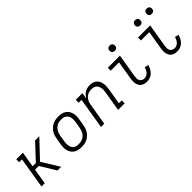

<svg xmlns="http://www.w3.org/2000/svg" viewBox="153 -1704 2694 2694"><g transform="rotate(-45 1500.0 -357.0)"><path d="M61 0 137 -462H80L81 -520H212L174 -289H238L454 -520H538L292 -260L452 0H379L238 -231H164L126 0Z M852 8Q821 8 791.5 2Q762 -4 738 -19Q714 -34 697.5 -57.5Q681 -81 673 -109Q665 -137 665.5 -167Q666 -197 671 -228L688 -328Q692 -355 701 -381.5Q710 -408 726 -432Q742 -456 765 -475.5Q788 -495 814 -507Q840 -519 867 -523.5Q894 -528 921 -528Q952 -528 981.5 -522Q1011 -516 1035 -501Q1059 -486 1075.5 -462.5Q1092 -439 1100 -411Q1108 -383 1107.5 -353Q1107 -323 1102 -292L1085 -192Q1081 -165 1072 -138.5Q1063 -112 1047 -88Q1031 -64 1008.5 -44.5Q986 -25 960 -13Q934 -1 906.5 3.5Q879 8 852 8ZM852 -50Q872 -50 892 -53.5Q912 -57 931 -66.5Q950 -76 966.5 -91Q983 -106 994 -124Q1005 -142 1012 -162Q1019 -182 1022 -202L1039 -302Q1042 -323 1042.5 -343.5Q1043 -364 1039 -384Q1035 -404 1024.5 -421Q1014 -438 998.5 -449.5Q983 -461 963 -465.5Q943 -470 922 -470Q902 -470 881.5 -466.5Q861 -463 842 -453.5Q823 -444 806.5 -429Q790 -414 779 -396Q768 -378 761.5 -358Q755 -338 751 -318L735 -218Q731 -197 731 -176.5Q731 -156 735 -136Q739 -116 749 -99Q759 -82 774.5 -70.5Q790 -59 810.5 -54.5Q831 -50 852 -50Z M1242 0 1318 -462H1261L1262 -520H1393L1378 -429Q1391 -452 1409 -471.5Q1427 -491 1449 -504Q1471 -517 1496 -522.5Q1521 -528 1545 -528Q1574 -528 1601 -520.5Q1628 -513 1647.5 -496Q1667 -479 1679.5 -455Q1692 -431 1696.5 -404Q1701 -377 1700 -349Q1699 -321 1694 -292L1655 -58H1712V0H1581L1631 -302Q1634 -322 1635 -342.5Q1636 -363 1632 -382.5Q1628 -402 1619 -419Q1610 -436 1595.5 -448Q1581 -460 1561.5 -465Q1542 -470 1522 -470Q1503 -470 1483 -466.5Q1463 -463 1445 -453.5Q1427 -444 1412.5 -430Q1398 -416 1387 -399Q1376 -382 1370 -363Q1364 -344 1361 -326L1307 0Z M2151 8Q2127 8 2104 2.5Q2081 -3 2063 -15.5Q2045 -28 2033.5 -47Q2022 -66 2016.5 -88.5Q2011 -111 2011.5 -134.5Q2012 -158 2016 -182L2062 -462H1897L1898 -520H2138L2080 -173Q2077 -151 2077 -128.5Q2077 -106 2086.5 -88Q2096 -70 2115.5 -60Q2135 -50 2157 -50Q2177 -50 2197 -59Q2217 -68 2231 -84Q2245 -100 2254.5 -119.5Q2264 -139 2269 -159L2327 -146Q2319 -116 2304 -87.5Q2289 -59 2265.5 -36.5Q2242 -14 2211.5 -3Q2181 8 2151 8ZM2136 -618Q2123 -618 2112 -622.5Q2101 -627 2093.5 -636Q2086 -645 2084 -657.5Q2082 -670 2084 -683Q2085 -691 2090 -699.5Q2095 -708 2102.5 -713Q2110 -718 2118.5 -720Q2127 -722 2135 -722Q2148 -722 2159.5 -717.5Q2171 -713 2178 -704Q2185 -695 2187.5 -682.5Q2190 -670 2187 -657Q2186 -649 2181 -640.5Q2176 -632 2169 -627Q2162 -622 2153 -620Q2144 -618 2136 -618Z M2751 8Q2727 8 2704 2.5Q2681 -3 2663 -15.5Q2645 -28 2633.5 -47Q2622 -66 2616.5 -88.5Q2611 -111 2611.5 -134.5Q2612 -158 2616 -182L2662 -462H2497L2498 -520H2738L2680 -173Q2677 -151 2677 -128.5Q2677 -106 2686.5 -88Q2696 -70 2715.5 -60Q2735 -50 2757 -50Q2777 -50 2797 -59Q2817 -68 2831 -84Q2845 -100 2854.5 -119.5Q2864 -139 2869 -159L2927 -146Q2919 -116 2904 -87.5Q2889 -59 2865.5 -36.5Q2842 -14 2811.5 -3Q2781 8 2751 8ZM2870 -618Q2857 -618 2846 -622.5Q2835 -627 2827.5 -636Q2820 -645 2818 -657.5Q2816 -670 2818 -683Q2819 -691 2824 -699.5Q2829 -708 2836.5 -713Q2844 -718 2852.5 -720Q2861 -722 2869 -722Q2882 -722 2893.5 -717.5Q2905 -713 2912 -704Q2919 -695 2921.5 -682.5Q2924 -670 2921 -657Q2920 -649 2915 -640.5Q2910 -632 2903 -627Q2896 -622 2887 -620Q2878 -618 2870 -618ZM2640 -618Q2627 -618 2616 -622.5Q2605 -627 2597.5 -636Q2590 -645 2588 -657.5Q2586 -670 2588 -683Q2589 -691 2594 -699.5Q2599 -708 2606.5 -713Q2614 -718 2622.5 -720Q2631 -722 2639 -722Q2652 -722 2663.5 -717.5Q2675 -713 2682 -704Q2689 -695 2691.5 -682.5Q2694 -670 2691 -657Q2690 -649 2685 -640.5Q2680 -632 2673 -627Q2666 -622 2657 -620Q2648 -618 2640 -618Z"/></g></svg>

Font: Iosevka HT Light Extended
Style: Italic
Weight: 300
Width: 7
Italic angle: -9°
Monospace: yes
Designer: Belleve Invis
Foundry: Belleve Invis
Version: Version 32.3.0; ttfautohint (v1.8.4)